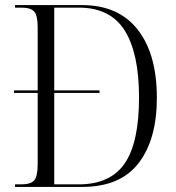

<svg xmlns="http://www.w3.org/2000/svg" viewBox="-20 -734 690 754"><path d="M39 0V-10H64Q101 -10 114.5 -26Q128 -42 128 -90V-369H35V-379H128V-626Q128 -673 114.5 -688.5Q101 -704 64 -704H39V-714H302Q445 -714 520.5 -618Q596 -522 596 -350Q596 -186 524 -93Q452 0 303 0ZM289 -10Q413 -10 469.5 -92Q526 -174 526 -351Q526 -525 469.5 -614.5Q413 -704 290 -704H193V-379H371V-369H193V-10Z"/></svg>

Font: Noto Serif Display SemiCondensed Light
Style: Regular
Weight: 300
Width: 4
Designer: Monotype Design Team
Foundry: Monotype Imaging Inc.
Version: Version 2.009